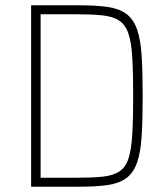

<svg xmlns="http://www.w3.org/2000/svg" viewBox="-20 -708 637 728"><path d="M98 0V-688H278Q345 -688 389 -681.5Q433 -675 459.5 -655Q486 -635 499.5 -597Q513 -559 517 -497.5Q521 -436 521 -344Q521 -252 517 -190.5Q513 -129 499.5 -91Q486 -53 459.5 -33Q433 -13 389 -6.5Q345 0 278 0ZM134 -34H264Q327 -34 367.5 -38Q408 -42 432 -57.5Q456 -73 467 -106.5Q478 -140 481.5 -197.5Q485 -255 485 -344Q485 -433 481.5 -491Q478 -549 466.5 -582Q455 -615 431 -630.5Q407 -646 366.5 -650Q326 -654 264 -654H134Z"/></svg>

Font: Saira Thin SemiCondensed
Style: Regular
Weight: 100
Width: 4
Version: Version 1.101